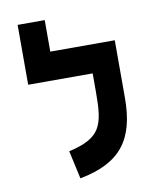

<svg xmlns="http://www.w3.org/2000/svg" viewBox="-83 -800 752 879"><g transform="rotate(-10 293.0 -361.0)"><path d="M484.4 -585.9H184.6V-732.4H58.6V-454.1H358.4V-367.2C358.4 -213.4 343.8 -156.2 190.9 -121.6L219.7 9.3C412.1 -27.3 484.4 -125.5 484.4 -318.4Z"/></g></svg>

Font: Cascadia Code
Style: Bold
Weight: 700
Monospace: yes
Designer: Aaron Bell
Foundry: Saja Typeworks
Version: Version 2404.023